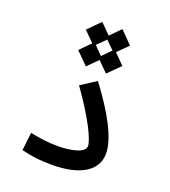

<svg xmlns="http://www.w3.org/2000/svg" viewBox="-140 -874 866 978"><g transform="rotate(20 293.0 -384.5)"><path d="M252.4 2.4C406.7 2.4 494.1 -52.2 494.1 -145.5C494.1 -227.1 429.7 -344.7 328.6 -479.5L245.6 -425.8C341.8 -291.5 394.5 -186 394.5 -150.4C394.5 -111.8 314.5 -97.7 250 -97.7C196.3 -97.7 157.7 -103 99.1 -114.7L87.9 -17.1C143.6 -2.9 192.4 2.4 252.4 2.4ZM245.1 -528.3 299.8 -583 354 -528.8 419.4 -593.8 364.7 -648.9 420.4 -704.6 355.5 -770.5 300.8 -715.3 246.6 -770 181.2 -704.1 235.8 -649.9 180.2 -593.3ZM299.3 -604 255.4 -648.4 301.3 -693.8 345.2 -650.4Z"/></g></svg>

Font: CaskaydiaCove Nerd Font
Style: Regular
Weight: 400
Designer: Aaron Bell
Foundry: Saja Typeworks
Version: Version 2111.1;Nerd Fonts 2.3.3